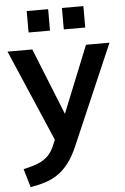

<svg xmlns="http://www.w3.org/2000/svg" viewBox="-64 -756 670 1026"><g transform="rotate(-5 271.5 -242.5)"><path d="M58 227 29 128Q76 118 108 105Q140 92 161 71Q182 50 196 17L221 -42L218 7L-2 -505H131L289 -111H260L419 -505H545L315 28Q292 82 265 117.5Q238 153 207 174.5Q176 196 139 208Q102 220 58 227ZM308 -597V-712H423V-597ZM119 -597V-712H234V-597Z"/></g></svg>

Font: Mulish ExtraLight
Style: Bold
Weight: 700
Version: Version 3.603